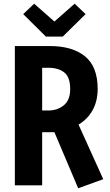

<svg xmlns="http://www.w3.org/2000/svg" viewBox="-20 -998 591 1034"><path d="M401 16 273 -286H207V0H60V-750H248Q370 -750 438 -694.5Q506 -639 506 -519Q506 -455 479.5 -406Q453 -357 403 -327L536 -33ZM207 -403H241Q289 -403 323.5 -431Q358 -459 358 -518Q358 -583 326 -608Q294 -633 241 -633H207ZM227 -801 105 -922 164 -978 273 -882 382 -978 441 -922 318 -801Z"/></svg>

Font: Freeman
Style: Regular
Weight: 400
Designer: Vernon Adams, Aoife Mooney, Rodrigo Fuenzalida
Foundry: Rodrigo Fuenzalida
Version: Version 1.000; ttfautohint (v1.8.4.7-5d5b)